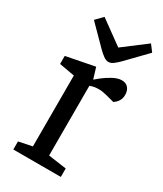

<svg xmlns="http://www.w3.org/2000/svg" viewBox="-181 -778 717 847"><g transform="rotate(30 178.0 -354.5)"><path d="M36 0V-41L104 -55V-416L26 -430V-471L170 -499L187 -443Q192 -448 210.5 -462.5Q229 -477 253.5 -490.5Q278 -504 299 -504Q320 -504 331.5 -490.5Q343 -477 343 -455Q343 -438 335.5 -425Q328 -412 313 -402L271 -413Q259 -416 250 -417.5Q241 -419 230 -419Q219 -419 207 -417Q195 -415 186 -411V-56L278 -43V0ZM205 -544Q193 -544 179 -554.5Q165 -565 154 -576L58 -673L92 -708L212 -621L328 -709L353 -676L256 -576Q243 -563 230.5 -553.5Q218 -544 205 -544Z"/></g></svg>

Font: Faustina Light
Style: Regular
Weight: 400
Version: Version 1.200